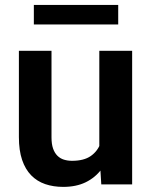

<svg xmlns="http://www.w3.org/2000/svg" viewBox="-20 -729 598 759"><path d="M372.6 -125.5V-528.3H502.4V0H380.4ZM389.2 -234.9 429.2 -235.8Q429.2 -182.6 417.5 -137.7Q405.8 -92.8 381.1 -59.8Q356.4 -26.9 318.8 -8.5Q281.2 9.8 230 9.8Q190.9 9.8 158.7 -1.2Q126.5 -12.2 103.3 -35.9Q80.1 -59.6 67.4 -96.9Q54.7 -134.3 54.7 -187V-528.3H183.6V-186Q183.6 -159.7 189.7 -142.1Q195.8 -124.5 206.8 -113.5Q217.8 -102.5 232.7 -97.9Q247.6 -93.3 264.6 -93.3Q311.5 -93.3 338.6 -112.1Q365.7 -130.9 377.4 -162.8Q389.2 -194.8 389.2 -234.9ZM447.3 -709.5V-632.3H113.8V-709.5Z"/></svg>

Font: Roboto SemiBold
Style: Regular
Weight: 600
Designer: Christian Robertson
Foundry: Google
Version: Version 3.009; 2024